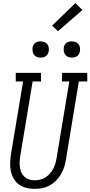

<svg xmlns="http://www.w3.org/2000/svg" viewBox="-20 -1202 579 1230"><path d="M201 8Q174 8 148 1.5Q122 -5 101.5 -20Q81 -35 68 -57.5Q55 -80 49.5 -105.5Q44 -131 45 -158Q46 -185 50 -213L128 -680H81V-735H243V-680H189L110 -204Q107 -185 106 -166.5Q105 -148 107.5 -130.5Q110 -113 117 -97Q124 -81 136.5 -69.5Q149 -58 166 -52.5Q183 -47 202 -47Q219 -47 237 -51Q255 -55 270.5 -65Q286 -75 298.5 -89Q311 -103 320 -119Q329 -135 334 -152Q339 -169 342 -186L424 -680H377V-735H539V-680H485L402 -177Q398 -153 390.5 -129.5Q383 -106 369.5 -84Q356 -62 337.5 -43.5Q319 -25 296.5 -13Q274 -1 249.5 3.5Q225 8 201 8ZM440 -833Q428 -833 416.5 -837.5Q405 -842 398 -851Q391 -860 389 -872.5Q387 -885 389 -898Q390 -906 394.5 -914.5Q399 -923 406.5 -928Q414 -933 423 -935Q432 -937 440 -937Q453 -937 464.5 -932.5Q476 -928 483 -919Q490 -910 492 -897.5Q494 -885 492 -872Q490 -864 485.5 -855.5Q481 -847 473.5 -842Q466 -837 457.5 -835Q449 -833 440 -833ZM240 -833Q228 -833 216.5 -837.5Q205 -842 198 -851Q191 -860 189 -872.5Q187 -885 189 -898Q190 -906 194.5 -914.5Q199 -923 206.5 -928Q214 -933 223 -935Q232 -937 240 -937Q253 -937 264.5 -932.5Q276 -928 283 -919Q290 -910 292 -897.5Q294 -885 292 -872Q290 -864 285.5 -855.5Q281 -847 273.5 -842Q266 -837 257.5 -835Q249 -833 240 -833ZM351 -1002 314 -1038 463 -1182 508 -1138Z"/></svg>

Font: Iosevka Slab Light
Style: Italic
Weight: 300
Italic angle: -9°
Monospace: yes
Designer: Belleve Invis
Foundry: Belleve Invis
Version: Version 11.1.1; ttfautohint (v1.8.3)